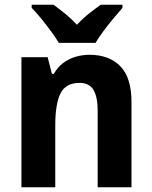

<svg xmlns="http://www.w3.org/2000/svg" viewBox="-20 -786 640 806"><path d="M356 -556Q438 -556 485 -508Q532 -460 532 -358V0H390V-321Q390 -379 372.5 -408.5Q355 -438 314 -438Q256 -438 234 -394Q212 -350 212 -259V0H70V-546H180L198 -476H206Q222 -504 245 -521.5Q268 -539 296.5 -547.5Q325 -556 356 -556ZM227 -606Q214 -628 194 -655Q174 -682 152.5 -708.5Q131 -735 113 -753V-766H205Q227 -750 253 -729Q279 -708 303 -682Q328 -709 354 -729.5Q380 -750 403 -766H494V-753Q478 -735 456 -708.5Q434 -682 414 -655Q394 -628 381 -606Z"/></svg>

Font: Noto Sans Thai SemiCondensed
Style: Bold
Weight: 700
Width: 4
Designer: Monotype Design Team
Foundry: Monotype Imaging Inc.
Version: Version 2.001